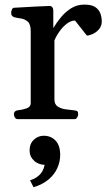

<svg xmlns="http://www.w3.org/2000/svg" viewBox="-20 -515 470 830"><path d="M56.6 0Q48.3 0 44.2 -7.3Q40 -14.6 40 -20Q40 -36.1 56.2 -38.1Q76.2 -40 94.5 -46.4Q112.8 -52.7 112.8 -68.4V-379.9Q112.8 -410.2 100.1 -421.4Q87.4 -432.6 70.3 -435.1Q53.2 -437.5 40 -440.9Q35.2 -443.4 31.7 -447.3Q28.3 -451.2 28.3 -460.4Q28.3 -466.3 31.5 -473.6Q34.7 -481 40 -481.4Q92.8 -484.4 132.8 -486.6Q172.9 -488.8 195.8 -489.3Q199.7 -489.3 204.6 -485.4Q209.5 -481.4 210.4 -469.7V-393.6Q225.1 -418.5 244.6 -441.7Q264.2 -464.8 288.8 -480Q313.5 -495.1 344.7 -495.1Q376 -495.1 391.8 -484.4Q407.7 -473.6 413.8 -457Q419.9 -440.4 419.9 -422.4Q419.9 -402.8 408.4 -389.2Q397 -375.5 381.6 -368.4Q366.2 -361.3 355.5 -361.3L304.2 -426.3Q288.1 -426.3 271 -414.1Q253.9 -401.9 239.3 -382.1Q224.6 -362.3 215.3 -340.3V-84.5Q215.3 -64 229.2 -54.7Q243.2 -45.4 263.2 -42.5Q283.2 -39.6 300.3 -38.1Q310.5 -37.1 314.2 -34.2Q317.9 -31.2 317.9 -20Q317.9 -14.6 313.7 -7.3Q309.6 0 301.3 0ZM168.9 71.8Q200.2 71.8 220.2 92.8Q240.2 113.8 240.2 154.8Q240.2 183.6 228 211.2Q215.8 238.8 190.4 260.5Q165 282.2 125 294.4L109.9 264.6Q138.7 255.4 155.5 236.1Q172.4 216.8 174.8 182.1L183.1 197.8Q147.9 198.7 127.9 180.4Q107.9 162.1 107.9 135.7Q107.9 106.4 126.2 89.1Q144.5 71.8 168.9 71.8Z"/></svg>

Font: Gelasio Medium
Style: Regular
Weight: 500
Designer: Eben Sorkin
Foundry: Eben Sorkin
Version: Version 1.008